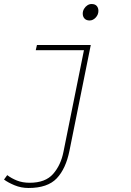

<svg xmlns="http://www.w3.org/2000/svg" viewBox="-34 -702 654 956"><path d="M108 234Q71 234 38.5 220.5Q6 207 -14 192L2 170Q23 186 50.5 197Q78 208 114 208Q192 208 230.5 164Q269 120 282 54L384 -452H144L150 -478H418L312 48Q294 138 248.5 186Q203 234 108 234ZM412 -600Q396 -600 387 -609.5Q378 -619 378 -634Q378 -647 384.5 -658Q391 -669 401 -675.5Q411 -682 422 -682Q439 -682 447.5 -672.5Q456 -663 456 -648Q456 -629 442.5 -614.5Q429 -600 412 -600Z"/></svg>

Font: Source Code Pro ExtraLight ExtraLight
Style: Italic
Weight: 250
Italic angle: -11°
Monospace: yes
Version: Version 1.016;hotconv 1.0.116;makeotfexe 2.5.65601